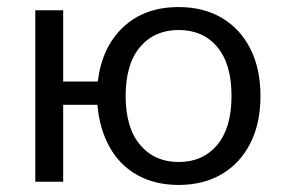

<svg xmlns="http://www.w3.org/2000/svg" viewBox="-20 -515 809 544"><path d="M486 9Q420 9 370 -18.5Q320 -46 291 -97.5Q262 -149 256 -218H159V0H80V-486H159V-284H257Q269 -382 329.5 -438.5Q390 -495 486 -495Q557 -495 609 -464Q661 -433 689.5 -376.5Q718 -320 718 -243Q718 -166 689.5 -109.5Q661 -53 609 -22Q557 9 486 9ZM486 -56Q555 -56 595.5 -104.5Q636 -153 636 -243Q636 -334 595.5 -382Q555 -430 486 -430Q418 -430 377 -382Q336 -334 336 -243Q336 -153 377 -104.5Q418 -56 486 -56Z"/></svg>

Font: NunitoSans1
Style: Book
Weight: 400
Designer: Vernon Adams
Foundry: Vernon Adams
Version: Version 3.101;gftools[0.9.27]